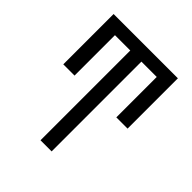

<svg xmlns="http://www.w3.org/2000/svg" viewBox="-200 -868 1001 1001"><g transform="rotate(45 300.0 -367.5)"><path d="M259 0V-662H146V-364H63V-735H537V-364H454V-662H341V0Z"/></g></svg>

Font: Iosevka Meiseki Sans
Style: Regular
Weight: 400
Monospace: yes
Designer: Belleve Invis
Foundry: Belleve Invis
Version: Version 11.2.6; ttfautohint (v1.8.4)